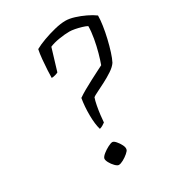

<svg xmlns="http://www.w3.org/2000/svg" viewBox="-187 -877 884 980"><g transform="rotate(-30 255.5 -387.0)"><path d="M230 -208Q220 -241 219.5 -293.5Q219 -346 227 -392Q244 -404 268.5 -418Q293 -432 319 -445.5Q345 -459 366.5 -470Q388 -481 398 -486Q407 -510 417 -546Q427 -582 434 -621.5Q441 -661 441 -692Q430 -698 411.5 -703.5Q393 -709 374.5 -712.5Q356 -716 343 -716Q316 -716 282 -710.5Q248 -705 225 -695L186 -566Q181 -563 169 -559.5Q157 -556 147 -556Q147 -572 148.5 -601Q150 -630 153 -662.5Q156 -695 161 -718Q184 -731 218 -743.5Q252 -756 288.5 -765Q325 -774 353 -774Q376 -774 405 -765Q434 -756 462.5 -742.5Q491 -729 511 -714Q511 -690 506 -656Q501 -622 492.5 -586Q484 -550 474 -518.5Q464 -487 454 -468Q442 -450 417 -433.5Q392 -417 364 -402.5Q336 -388 314.5 -377.5Q293 -367 287 -362Q281 -346 276 -319.5Q271 -293 268 -267.5Q265 -242 264 -226Q257 -221 249 -216Q241 -211 230 -208ZM222 0Q214 0 201.5 -12.5Q189 -25 180.5 -41Q172 -57 174 -66Q177 -76 192 -88Q207 -100 224.5 -109Q242 -118 251 -118Q259 -118 270.5 -105Q282 -92 290 -76Q298 -60 295 -49Q294 -42 280 -30Q266 -18 249.5 -9Q233 0 222 0Z"/></g></svg>

Font: Texturina Thin
Style: Italic
Weight: 100
Italic angle: -11°
Designer: Guillermo Torres Carreño
Foundry: Omnibus-Type
Version: Version 1.002; ttfautohint (v1.8.3)